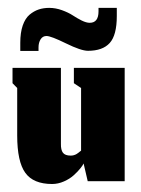

<svg xmlns="http://www.w3.org/2000/svg" viewBox="-20 -453 352 480"><path d="M76.3 -325.7V-334.7Q76.3 -346.3 81.5 -354.7Q86.7 -363 96.3 -363Q107.3 -363 145 -344.5Q182.7 -326 200 -326Q236.7 -326 254.3 -345.5Q272 -365 272 -413V-433.3H226.3V-424.7Q226.3 -396 204.3 -396Q195.7 -396 184 -401.8Q172.3 -407.7 161.7 -414.7Q151 -421.7 135 -427.5Q119 -433.3 103 -433.3Q88.7 -433.3 76.7 -429.3Q64.7 -425.3 53.8 -416.2Q43 -407 36.8 -389.2Q30.7 -371.3 30.7 -346.3V-325.7ZM189 -44.3 199.3 0H291.7V-283.3H164.7V-245L182.7 -233V-76.3Q181.7 -75.7 179.8 -74.2Q178 -72.7 177.2 -72Q176.3 -71.3 174.7 -70.2Q173 -69 172 -68.3Q171 -67.7 169.3 -66.8Q167.7 -66 166.5 -65.7Q165.3 -65.3 163.7 -64.8Q162 -64.3 160.3 -64.2Q158.7 -64 156.7 -64Q142.7 -64 137.3 -71.2Q132 -78.3 132.3 -93.3V-283.3H11.3V-245L23 -233V-114.3Q23 -49 43.2 -21Q63.3 7 110.3 7Q125.3 7 140 0.5Q154.7 -6 164.7 -15.2Q174.7 -24.3 180.8 -32Q187 -39.7 189 -44.3Z"/></svg>

Font: Jomhuria
Style: Regular
Weight: 400
Designer: Arabic design by Kourosh Beigpour, Latin design by Eben Sorkin, engineering by Lasse Fister and Khaled Hosney
Version: Version 1.0000